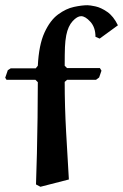

<svg xmlns="http://www.w3.org/2000/svg" viewBox="-26 -706 472 736"><path d="M231 -400 222 -392Q222 -298 227.5 -199.5Q233 -101 238 -18L129 10L112 1Q114 -51 115.5 -117.5Q117 -184 118 -255Q119 -326 119 -391L110 -400H-1L-6 -408L4 -437L15 -444H111L119 -454Q123 -534 144.5 -581Q166 -628 196.5 -650.5Q227 -673 257.5 -679.5Q288 -686 309 -686Q319 -686 340 -681.5Q361 -677 385 -660.5Q409 -644 426 -609L356 -558L340 -565Q340 -601 320.5 -622.5Q301 -644 285 -644Q270 -644 252.5 -625Q235 -606 228 -571Q224 -550 223 -525.5Q222 -501 222 -454L231 -445H357L363 -435L354 -409L342 -400Z"/></svg>

Font: Aref Ruqaa Ink
Style: Bold
Weight: 700
Designer: Abdullah Aref
Version: Version 1.005